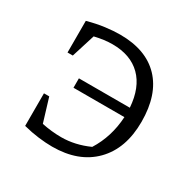

<svg xmlns="http://www.w3.org/2000/svg" viewBox="-119 -604 720 725"><g transform="rotate(30 241.5 -241.5)"><path d="M195 6Q168 6 135.5 2Q103 -2 68 -11V-153H91L122 -51Q165 -42 207 -42Q267 -42 327 -69Q371 -139 376 -227H154V-268H376Q370 -353 324.5 -398Q279 -443 200 -443Q165 -443 123 -433L91 -331H68V-469Q108 -480 143 -484.5Q178 -489 207 -489Q320 -489 380.5 -425.5Q441 -362 441 -244Q441 -127 375.5 -60.5Q310 6 195 6Z"/></g></svg>

Font: Piazzolla Light
Style: Regular
Weight: 300
Designer: Juan Pablo del Peral
Foundry: Huerta Tipografica
Version: Version 1.330